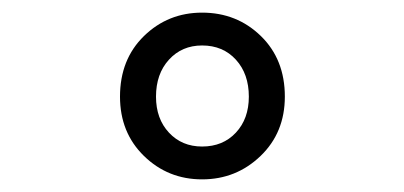

<svg xmlns="http://www.w3.org/2000/svg" viewBox="-20 -705 640 304"><path d="M170 -552Q170 -611 208 -648Q246 -685 300 -685Q355 -685 393 -648Q431 -611 431 -552Q431 -495 392.5 -458Q354 -421 300 -421Q246 -421 208 -458Q170 -495 170 -552ZM300 -473Q333 -473 353.5 -495Q374 -517 374 -552Q374 -588 353.5 -610.5Q333 -633 300 -633Q268 -633 247.5 -610.5Q227 -588 227 -552Q227 -517 247.5 -495Q268 -473 300 -473Z"/></svg>

Font: TypoPRO Source Code Pro
Style: Regular
Weight: 500
Monospace: yes
Designer: Paul D. Hunt, Teo Tuominen
Foundry: Adobe Systems Incorporated
Version: Version 2.010;PS 1.0;hotconv 1.0.84;makeotf.lib2.5.63406